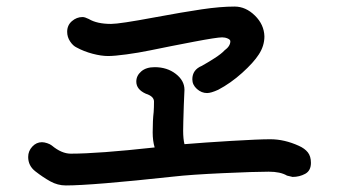

<svg xmlns="http://www.w3.org/2000/svg" viewBox="-20 -659 1040 586"><path d="M185 -562Q185 -582 199.5 -594.5Q214 -607 232 -607Q239 -607 251 -601Q276 -586 319 -586Q345 -586 452 -606Q538 -622 595.5 -630.5Q653 -639 696 -639Q730 -639 758 -611.5Q786 -584 787 -548Q787 -519 770 -493Q754 -468 719 -436.5Q684 -405 646 -385Q624 -375 612 -375Q595 -375 581 -387.5Q567 -400 567 -417Q567 -446 596 -458Q614 -468 635 -481.5Q656 -495 665 -505Q683 -518 683 -533Q683 -538 675 -541.5Q667 -545 658 -545Q642 -545 571 -531.5Q500 -518 437 -505Q403 -498 366 -493Q329 -488 310 -488Q289 -488 262.5 -495Q236 -502 214 -514Q203 -519 194 -532.5Q185 -546 185 -562ZM929 -162Q929 -138 911.5 -128.5Q894 -119 873 -119Q872 -119 856 -123Q836 -135 800 -135Q759 -135 660 -130.5Q561 -126 509 -120Q260 -93 181 -93Q156 -93 133.5 -105.5Q111 -118 88 -136Q66 -153 66 -180Q66 -198 78.5 -211.5Q91 -225 108 -225Q115 -225 124 -222Q133 -219 138 -215Q168 -190 196 -190Q279 -190 452 -209Q446 -229 446 -255Q446 -292 449 -317Q450 -331 450 -349Q450 -365 425 -373Q396 -386 396 -410Q396 -428 411 -441Q426 -454 452 -454Q490 -454 516.5 -433.5Q543 -413 543 -385L541 -338Q539 -278 539 -260Q539 -235 543 -219Q603 -224 686.5 -229Q770 -234 805 -234Q848 -234 892 -214Q910 -206 919.5 -194Q929 -182 929 -162Z"/></svg>

Font: Tsukimi Rounded SemiBold
Style: Regular
Weight: 600
Designer: Takashi Funayama
Foundry: Takashi Funayama
Version: Version 1.032; ttfautohint (v1.8.3)